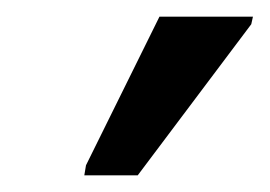

<svg xmlns="http://www.w3.org/2000/svg" viewBox="-20 -786 323 230"><path d="M81 -576 83 -588 171 -766H283L281 -757L145 -576Z"/></svg>

Font: Noto Sans ExtraCondensed Medium
Style: Italic
Weight: 500
Width: 2
Italic angle: -12°
Designer: Monotype Design Team
Foundry: Monotype Imaging Inc.
Version: Version 2.013; ttfautohint (v1.8.4.7-5d5b)